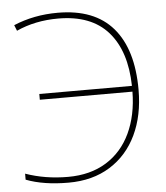

<svg xmlns="http://www.w3.org/2000/svg" viewBox="-52 -771 714 828"><g transform="rotate(-5 304.5 -357.0)"><path d="M47 -662 37 -687Q125 -724 228 -724Q387 -724 467 -631Q547 -538 547 -363Q547 -252 507 -168Q467 -84 391.5 -37Q316 10 212 10Q103 10 28 -19V-45Q113 -15 212 -15Q308 -15 377 -57.5Q446 -100 482.5 -177.5Q519 -255 520 -357H119V-382H520Q517 -533 444 -616Q371 -699 228 -699Q128 -699 47 -662Z"/></g></svg>

Font: Noto Sans UI Thin
Style: Regular
Weight: 250
Designer: Monotype Design Team
Foundry: Monotype Imaging Inc.
Version: Version 1.001